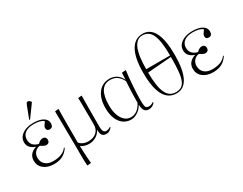

<svg xmlns="http://www.w3.org/2000/svg" viewBox="-104 -1392 2808 2223"><g transform="rotate(-30 1300.5 -281.0)"><path d="M236 14Q151 14 99 -27.5Q47 -69 47 -138Q47 -185 74 -217.5Q101 -250 151 -265V-266Q56 -298 56 -378Q56 -421 82 -453Q108 -485 154 -503Q200 -521 260 -521Q342 -521 389.5 -493Q437 -465 437 -416Q437 -360 391 -360Q350 -360 350 -399Q350 -413 357.5 -426.5Q365 -440 388 -471Q350 -506 256 -506Q183 -506 141.5 -475Q100 -444 100 -388Q100 -301 197 -277Q218 -297 233.5 -305Q249 -313 265 -313Q286 -313 298.5 -300.5Q311 -288 311 -268Q311 -247 299 -234.5Q287 -222 265 -222Q238 -222 195 -254Q154 -249 127.5 -219Q101 -189 101 -146Q101 -88 139 -54.5Q177 -21 242 -21Q375 -21 425 -95L434 -90Q400 -37 352 -11.5Q304 14 236 14ZM248 -571 239 -576 299 -732Q307 -751 311.5 -759.5Q316 -768 331 -768Q340 -768 348.5 -762Q357 -756 368 -741V-736Z M562 220 557 216Q555 197 554 167Q553 137 552.5 82Q552 27 552 -66Q552 -71 551.5 -103Q551 -135 550.5 -183Q550 -231 549.5 -284.5Q549 -338 548.5 -387Q548 -436 547.5 -469.5Q547 -503 547 -510L592 -515L596 -511Q595 -481 594.5 -429Q594 -377 594 -314Q594 -251 594 -186.5Q594 -122 594 -67Q612 -43 642.5 -29.5Q673 -16 707 -16Q778 -16 819 -53Q860 -90 860 -154Q860 -202 859.5 -259Q859 -316 858.5 -369.5Q858 -423 857.5 -461.5Q857 -500 856 -510L901 -515L905 -511Q904 -459 903.5 -386.5Q903 -314 903 -237.5Q903 -161 903 -95Q903 -54 915 -35.5Q927 -17 952 -17Q978 -17 1005 -37L1011 -30Q978 14 936 14Q896 14 879 -8Q862 -30 862 -81H861Q839 -37 796.5 -11.5Q754 14 702 14Q671 14 642.5 5Q614 -4 597 -19H596Q596 10 597.5 51Q599 92 602 135Q605 178 609 215Z M1269 14Q1178 14 1124.5 -57Q1071 -128 1071 -250Q1071 -376 1127 -449.5Q1183 -523 1280 -523Q1332 -523 1372.5 -496.5Q1413 -470 1435 -422H1437L1441 -510L1491 -515L1495 -511Q1490 -480 1485.5 -431Q1481 -382 1477 -327.5Q1473 -273 1470.5 -222.5Q1468 -172 1468 -136Q1468 -84 1471.5 -58.5Q1475 -33 1487 -24.5Q1499 -16 1522 -16Q1535 -16 1551 -22Q1567 -28 1581 -38L1586 -31Q1573 -10 1550.5 2Q1528 14 1502 14Q1465 14 1446 -11Q1427 -36 1425 -90H1423Q1408 -60 1382 -36.5Q1356 -13 1326.5 0.5Q1297 14 1269 14ZM1277 -11Q1368 -11 1424 -119Q1424 -169 1425 -209Q1426 -249 1428 -293.5Q1430 -338 1434 -401Q1384 -507 1279 -507Q1122 -507 1122 -254Q1122 -181 1141.5 -126.5Q1161 -72 1196 -41.5Q1231 -11 1277 -11Z M1873 14Q1654 14 1654 -387Q1654 -580 1710 -681Q1766 -782 1872 -782Q1973 -782 2024 -682Q2075 -582 2075 -385Q2075 -188 2024 -87Q1973 14 1873 14ZM1705 -405H2024Q2024 -597 1985.5 -682Q1947 -767 1860 -767Q1705 -767 1705 -405ZM1871 -2Q1916 -2 1945.5 -20Q1975 -38 1992.5 -81Q2010 -124 2017 -198.5Q2024 -273 2024 -385L1705 -360Q1705 -174 1745 -88Q1785 -2 1871 -2Z M2363 14Q2278 14 2226 -27.5Q2174 -69 2174 -138Q2174 -185 2201 -217.5Q2228 -250 2278 -265V-266Q2183 -298 2183 -378Q2183 -421 2209 -453Q2235 -485 2281 -503Q2327 -521 2387 -521Q2469 -521 2516.5 -493Q2564 -465 2564 -416Q2564 -360 2518 -360Q2477 -360 2477 -399Q2477 -413 2484.5 -426.5Q2492 -440 2515 -471Q2477 -506 2383 -506Q2310 -506 2268.5 -475Q2227 -444 2227 -388Q2227 -301 2324 -277Q2345 -297 2360.5 -305Q2376 -313 2392 -313Q2413 -313 2425.5 -300.5Q2438 -288 2438 -268Q2438 -247 2426 -234.5Q2414 -222 2392 -222Q2365 -222 2322 -254Q2281 -249 2254.5 -219Q2228 -189 2228 -146Q2228 -88 2266 -54.5Q2304 -21 2369 -21Q2502 -21 2552 -95L2561 -90Q2527 -37 2479 -11.5Q2431 14 2363 14Z"/></g></svg>

Font: Literata 72pt ExtraLight
Style: Regular
Weight: 200
Designer: Latin by Veronika Burian and Jose Scaglione. Greek by Irene Vlachou. Cyrillic by Vera Evstafieva.
Foundry: TypeTogether
Version: Version 3.002